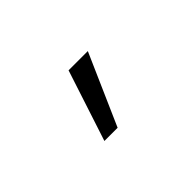

<svg xmlns="http://www.w3.org/2000/svg" viewBox="-33 -913 680 680"><g transform="rotate(-45 307.5 -572.5)"><path d="M282.1 -439.5H215.9L303.1 -706.2H399.5Z"/></g></svg>

Font: Fira Code
Style: Regular
Weight: 400
Designer: Carrois Corporate, Edenspiekermann AG, Nikita Prokopov
Foundry: Carrois Corporate, Edenspiekermann AG, Nikita Prokopov
Version: Version 5.002